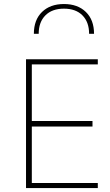

<svg xmlns="http://www.w3.org/2000/svg" viewBox="-20 -949 554 969"><path d="M302.7 -928.7Q372.1 -928.7 413.3 -888.7Q454.6 -848.6 454.6 -778.3H429.7Q429.7 -837.4 396.2 -871.3Q362.8 -905.3 302.7 -905.3Q242.7 -905.3 209 -871.3Q175.3 -837.4 175.3 -778.3H150.9Q150.9 -848.6 192.1 -888.7Q233.4 -928.7 302.7 -928.7ZM473.6 -25.4V0H111.3V-649.9H473.6V-624H140.6V-338.4H446.8V-310.5H140.6V-25.4Z"/></svg>

Font: Estedad-FD Thin
Style: Regular
Weight: 100
Designer: Amin Abedi
Version: Version 7.3